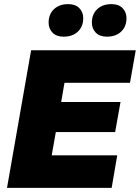

<svg xmlns="http://www.w3.org/2000/svg" viewBox="-20 -912 679 932"><path d="M14 0 131 -668H639L611 -510H293L277 -417H565L539 -271H251L231 -158H549L522 0ZM499 -734Q464 -734 445 -753.5Q426 -773 426 -802Q426 -843 452 -867.5Q478 -892 521 -892Q556 -892 575 -872.5Q594 -853 594 -824Q594 -783 568 -758.5Q542 -734 499 -734ZM289 -734Q254 -734 235 -753.5Q216 -773 216 -802Q216 -843 242 -867.5Q268 -892 311 -892Q346 -892 365 -872.5Q384 -853 384 -824Q384 -783 358 -758.5Q332 -734 289 -734Z"/></svg>

Font: Gantari Black
Style: Italic
Weight: 900
Italic angle: -10°
Version: Version 1.000